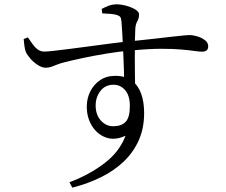

<svg xmlns="http://www.w3.org/2000/svg" viewBox="-20 -798 1040 883"><path d="M88.9 -618.5 108.2 -626.1Q119.7 -609.6 130 -594.9Q140.4 -580.1 153.4 -570.6Q166.4 -561 183.4 -560.8Q195.8 -560.6 229.6 -564.5Q263.4 -568.4 309.9 -574.3Q356.4 -580.2 406.4 -587Q456.4 -593.8 502.2 -599.6Q547.9 -605.4 580 -608.1Q647.8 -615 695.2 -620.5Q742.6 -626 774.4 -629.6Q806.2 -633.1 824.1 -634.9Q842.1 -636.7 850.2 -636.7Q868 -636.7 888.1 -630.6Q908.1 -624.4 922.8 -613.1Q937.5 -601.8 937.5 -585.8Q937.5 -572.2 930.3 -566.3Q923.2 -560.4 908.8 -560.4Q897 -560.4 874 -563.7Q851 -567 813.8 -570.3Q776.7 -573.6 720.6 -573.6Q664.5 -573.5 584.7 -565.9Q531 -561.5 473.9 -552.2Q416.9 -542.8 366.5 -532.3Q316.1 -521.8 280.9 -512.8Q258.5 -507.4 243 -501.1Q227.5 -494.7 215.6 -490.6Q203.8 -486.5 190.1 -486.5Q173.8 -486.5 154.7 -498.5Q135.5 -510.6 120.2 -527.9Q105 -545.2 99 -558.7Q94.2 -571.4 92.2 -587.6Q90.2 -603.9 88.9 -618.5ZM450.1 -736.5 447.6 -757Q461.2 -764.3 479 -771.2Q496.9 -778.1 516.2 -778.1Q536.5 -778.1 560.7 -771.6Q584.9 -765 602.2 -754.5Q619.5 -743.9 619.5 -731.3Q619.5 -714 611.5 -700.2Q603.6 -686.5 602.4 -666.9Q601.2 -648.9 600.5 -615.3Q599.8 -581.7 600 -539.7Q600.2 -497.8 600.5 -454.4Q600.9 -411 601.9 -374.3L551 -423.1Q551 -439.2 550.3 -464.9Q549.5 -490.6 548.2 -521.4Q546.9 -552.2 545.5 -584.5Q544.1 -616.9 542.2 -646.6Q540.2 -676.4 538.6 -699.3Q537.4 -714.5 532.8 -720.2Q528.2 -725.9 516.2 -729.5Q505.6 -732.6 489 -734.1Q472.5 -735.7 450.1 -736.5ZM510.1 -449.2Q556.8 -449.2 586 -427.4Q615.3 -405.6 629.1 -367.4Q642.9 -329.2 642.9 -277.8Q642.9 -209.3 618.7 -154.1Q594.5 -98.9 550.1 -56.1Q505.6 -13.3 445 16.7Q384.4 46.7 312.4 65L299.3 40.3Q390.5 5.9 460.1 -47.1Q529.8 -100.1 557.4 -173.9Q508.8 -151.2 468.3 -165.3Q427.8 -179.4 403.5 -218.2Q379.1 -256.9 379.1 -307.7Q379.1 -344.6 394.8 -376.8Q410.6 -408.9 439.9 -429Q469.1 -449.2 510.1 -449.2ZM501.2 -217.4Q538.6 -217.4 557.9 -237.8Q577.2 -258.3 577.2 -309.9Q577.2 -358.5 555.6 -383.4Q534.1 -408.3 502.1 -408.3Q464.1 -408.3 442 -379.8Q419.9 -351.2 419.9 -312.8Q419.9 -270.4 443.6 -243.9Q467.2 -217.4 501.2 -217.4Z"/></svg>

Font: Noto Serif HK
Style: Regular
Weight: 200
Designer: Ryoko NISHIZUKA 西塚涼子 (kana & ideographs); Frank Grießhammer (Latin, Greek & Cyrillic); Wenlong ZHANG 张文龙 (bopomofo); San
Foundry: Adobe
Version: Version 2.001;hotconv 1.1.0;makeotfexe 2.6.0